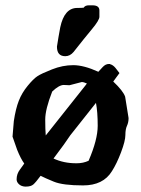

<svg xmlns="http://www.w3.org/2000/svg" viewBox="-20 -672 522 711"><path d="M322.3 -652.3Q348.1 -652.3 348.1 -633.3Q348.1 -633.3 348.1 -632.8V-609.9Q348.1 -597.2 320.6 -564.2Q293 -531.2 252.4 -479.5Q239.3 -463.9 221.7 -463.9Q190.9 -463.9 190.9 -499V-499.5Q196.3 -534.7 203.1 -570.8Q218.3 -642.6 266.1 -642.6Q266.1 -642.6 266.6 -642.6Q283.2 -642.6 290 -643.6Q294.9 -652.3 309.1 -652.3ZM215.8 -357.4Q198.2 -356.9 173.3 -333Q147.5 -267.1 147.5 -229.5Q147.5 -191.9 149.4 -170.4L295.9 -355Q299.3 -358.9 301.8 -362.8Q290 -368.2 282.7 -368.2L237.3 -356.4ZM344.2 -406.2Q349.1 -411.6 359.9 -423.3Q370.6 -435.1 383.3 -435.1H387.2L388.2 -434.1Q398.4 -431.6 407.7 -420.4L422.4 -401.4L399.4 -370.1Q436 -335.4 443.4 -314L456.1 -234.9V-234.4Q456.1 -218.8 450.2 -206.1Q444.3 -193.4 444.3 -171.9Q444.3 -150.4 428.2 -107.9Q412.1 -65.4 394.5 -38.1Q362.3 14.6 287.6 14.6Q212.9 14.6 179.2 0.7Q145.5 -13.2 130.4 -21Q112.3 3.4 103.3 11.2Q94.2 19 75.7 19H72.8Q58.6 18.1 50 10Q41.5 2 41.5 -7.8Q41.5 -27.8 53.7 -43.9Q65.9 -60.1 69.8 -66.4Q56.6 -84.5 43.5 -117.2L26.4 -166L31.2 -223.6Q38.1 -269.5 49.6 -298.8Q61 -328.1 82.3 -354Q103.5 -379.9 118.2 -389.6Q132.8 -399.4 172.4 -415Q211.9 -430.7 251.2 -430.7Q290.5 -430.7 344.2 -406.2ZM178.2 -85Q215.8 -67.4 261.7 -67.4H264.6Q288.1 -67.4 308.1 -76.7Q341.8 -154.8 341.8 -206.1Q341.8 -257.3 335.4 -291L240.2 -170.9Q223.6 -145 178.2 -85Z"/></svg>

Font: Drukaatie burti
Style: Demi
Weight: 600
Version: Version 0.14